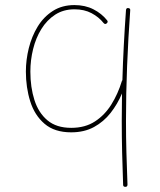

<svg xmlns="http://www.w3.org/2000/svg" viewBox="-20 -517 627 753"><path d="M398.4 -425.3Q392.1 -419.9 386.2 -426.8Q367.7 -450.2 339.1 -465.3Q310.5 -480.5 272 -480.5Q229 -480.5 196.5 -459.5Q164.1 -438.5 142.3 -403.3Q120.6 -368.2 109.9 -324.7Q99.1 -281.2 99.1 -236.3Q99.1 -174.8 115 -124.8Q130.9 -74.7 166 -45.2Q201.2 -15.6 259.3 -15.6Q314 -15.6 352.5 -40.8Q391.1 -65.9 417 -107.7Q442.9 -149.4 458 -199.2Q458.5 -201.2 460 -202.1Q461.9 -271 465.6 -339.8Q469.2 -408.7 474.1 -477.5Q475.1 -486.3 482.9 -485.4Q491.7 -484.4 490.7 -476.6Q482.9 -367.7 478.5 -259.5Q474.1 -151.4 474.1 -42.5Q474.1 19.5 475.8 82Q477.5 144.5 480 207Q480 215.8 471.7 215.8Q462.9 215.8 462.9 208Q460.4 145.5 459 82.5Q457.5 19.5 457.5 -42.5Q457.5 -96.2 458.5 -150.4Q440.9 -108.9 413.8 -74.2Q386.7 -39.6 348.6 -18.8Q310.5 2 259.3 2Q193.8 2 154.8 -31.5Q115.7 -64.9 98.6 -119.4Q81.5 -173.8 81.5 -236.3Q81.5 -282.2 93 -328.4Q104.5 -374.5 127.7 -412.6Q150.9 -450.7 187 -473.9Q223.1 -497.1 272 -497.1Q314 -497.1 346.4 -480.5Q378.9 -463.9 399.9 -437.5Q405.3 -431.2 398.4 -425.3Z"/></svg>

Font: Mikhak Thin
Style: Regular
Weight: 100
Designer: Amin Abedi
Version: Version 3.3